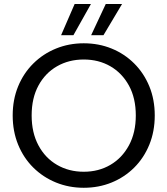

<svg xmlns="http://www.w3.org/2000/svg" viewBox="-20 -919 826 947"><path d="M393 7.2Q320 7.2 256.2 -18.8Q192.4 -44.8 144.3 -92.4Q96.2 -140 69.4 -205.6Q42.6 -271.2 42.6 -349.5Q42.6 -427.7 69.4 -493Q96.2 -558.2 144.3 -605.8Q192.4 -653.5 256.2 -679.5Q320 -705.5 393 -705.5Q467 -705.5 530.6 -679.5Q594.3 -653.5 642 -605.8Q689.8 -558.2 716.6 -493Q743.3 -427.7 743.3 -349.5Q743.3 -271.2 716.6 -205.6Q689.8 -140 642 -92.4Q594.3 -44.8 530.6 -18.8Q467 7.2 393 7.2ZM393 -71.9Q466.6 -71.9 524.4 -105.8Q582.2 -139.6 616 -202.1Q649.8 -264.6 649.8 -349.5Q649.8 -435.1 616 -496.9Q582.2 -558.6 524.4 -592.1Q466.6 -625.5 393 -625.5Q319.6 -625.5 261.3 -592.1Q203 -558.6 169.6 -496.9Q136.1 -435.1 136.1 -349.5Q136.1 -264.6 169.6 -202.1Q203 -139.6 261.3 -105.8Q319.6 -71.9 393 -71.9ZM348.2 -899.4H428.6L342.2 -745.5H281.4ZM501.7 -899.4H582.1L490.4 -745.5H429.6Z"/></svg>

Font: Poppins Variable
Style: Regular
Weight: 100
Designer: Jonny Pinhorn
Foundry: Indian Type Foundry
Version: Version 6.000